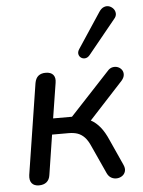

<svg xmlns="http://www.w3.org/2000/svg" viewBox="-54 -811 643 862"><g transform="rotate(-5 267.0 -380.5)"><path d="M87 7Q65 7 54.5 -6Q44 -19 47 -43L111 -452Q115 -474 127.5 -484Q140 -494 160 -494Q184 -494 194.5 -481Q205 -468 201 -445L176 -287H261L439 -478Q449 -490 462 -492.5Q475 -495 486 -490.5Q497 -486 503.5 -476.5Q510 -467 509 -454.5Q508 -442 497 -429L331 -249L300 -274Q325 -273 346 -261.5Q367 -250 385.5 -227.5Q404 -205 420 -168L472 -53Q480 -36 476.5 -23Q473 -10 462.5 -2.5Q452 5 438.5 6Q425 7 413 0.5Q401 -6 394 -21L337 -146Q325 -174 311 -188.5Q297 -203 280 -209Q263 -215 239 -215H165L137 -35Q134 -14 121 -3.5Q108 7 87 7ZM364 -556Q355 -545 344 -543.5Q333 -542 324.5 -548Q316 -554 314 -564.5Q312 -575 320 -587L425 -746Q435 -761 447.5 -765.5Q460 -770 471 -766Q482 -762 489.5 -753Q497 -744 497.5 -731.5Q498 -719 487 -707Z"/></g></svg>

Font: Nunito Medium
Style: Italic
Weight: 500
Designer: Vernon Adams
Foundry: Vernon Adams
Version: Version 3.601